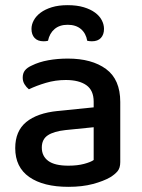

<svg xmlns="http://www.w3.org/2000/svg" viewBox="-20 -709 551 744"><path d="M245 -67Q280 -67 306 -74Q332 -81 343 -89V-216L234 -205Q188 -200 165 -184.5Q142 -169 142 -137Q142 -104 167 -85.5Q192 -67 245 -67ZM243 -482Q336 -482 391 -441.5Q446 -401 446 -314V-81Q446 -58 435.5 -45.5Q425 -33 407 -22Q381 -7 340 4Q299 15 245 15Q148 15 93.5 -23Q39 -61 39 -135Q39 -201 81.5 -236Q124 -271 204 -279L343 -293V-315Q343 -359 314.5 -379Q286 -399 235 -399Q195 -399 158 -388Q121 -377 92 -363Q82 -371 75 -382.5Q68 -394 68 -408Q68 -425 76.5 -436Q85 -447 103 -455Q131 -469 167 -475.5Q203 -482 243 -482ZM242 -613Q211 -613 191.5 -596.5Q172 -580 166 -551Q162 -550 158 -549.5Q154 -549 149 -549Q126 -549 114 -562Q102 -575 102 -597Q102 -614 111 -630.5Q120 -647 137.5 -660Q155 -673 181 -681Q207 -689 242 -689Q278 -689 304.5 -681Q331 -673 348.5 -660Q366 -647 374.5 -630.5Q383 -614 383 -597Q383 -575 371 -562Q359 -549 336 -549Q328 -549 318 -551Q313 -580 293.5 -596.5Q274 -613 242 -613Z"/></svg>

Font: Baloo 2 Medium
Style: Regular
Weight: 500
Designer: Sarang Kulkarni and Ek Type
Foundry: Ek Type
Version: Version 1.640;hotconv 1.0.111;makeotfexe 2.5.65597; ttfautoh